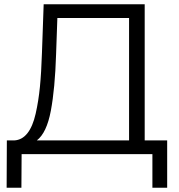

<svg xmlns="http://www.w3.org/2000/svg" viewBox="-20 -720 834 897"><path d="M656 -64H761V157H692V0H81L80 157H11L12 -64H47Q83 -66 108 -97.5Q133 -129 146.5 -188.5Q160 -248 166.5 -314Q173 -380 176 -473L184 -700H656ZM242 -466Q237 -306 217.5 -202.5Q198 -99 152 -64H583V-636H248Z"/></svg>

Font: mBank
Style: Regular
Weight: 400
Designer: Julieta Ulanovsky
Foundry: Julieta Ulanovsky
Version: Version 7.200;PS 007.200;hotconv 1.0.88;makeotf.lib2.5.64775